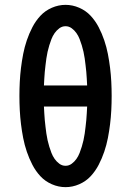

<svg xmlns="http://www.w3.org/2000/svg" viewBox="-20 -763 540 791"><path d="M250 8Q221 8 193.5 -4Q166 -16 146.5 -37Q127 -58 113.5 -84Q100 -110 90.5 -138Q81 -166 75.5 -194.5Q70 -223 66.5 -251.5Q63 -280 61.5 -309Q60 -338 60 -368Q60 -397 61.5 -426Q63 -455 66.5 -483.5Q70 -512 75.5 -540.5Q81 -569 90.5 -597Q100 -625 113.5 -651Q127 -677 146.5 -698Q166 -719 193.5 -731Q221 -743 250 -743Q279 -743 306.5 -731Q334 -719 353.5 -698Q373 -677 386.5 -651Q400 -625 409.5 -597Q419 -569 424.5 -540.5Q430 -512 433.5 -483.5Q437 -455 438.5 -426Q440 -397 440 -368Q440 -338 438.5 -309Q437 -280 433.5 -251.5Q430 -223 424.5 -194.5Q419 -166 409.5 -138Q400 -110 386.5 -84Q373 -58 353.5 -37Q334 -16 306.5 -4Q279 8 250 8ZM339 -411Q338 -425 337.5 -439Q337 -453 335.5 -467Q334 -481 332.5 -494.5Q331 -508 329 -522Q327 -536 324 -549.5Q321 -563 317 -576Q313 -589 308 -602Q303 -615 295 -626.5Q287 -638 275.5 -646.5Q264 -655 250 -655Q236 -655 224.5 -646.5Q213 -638 205 -626.5Q197 -615 192 -602Q187 -589 183 -576Q179 -563 176 -549.5Q173 -536 171 -522Q169 -508 167.5 -494.5Q166 -481 164.5 -467Q163 -453 162.5 -439Q162 -425 161 -411ZM250 -80Q264 -80 275.5 -88.5Q287 -97 295 -108.5Q303 -120 308 -133Q313 -146 317 -159Q321 -172 324 -185.5Q327 -199 329 -213Q331 -227 332.5 -240.5Q334 -254 335.5 -268Q337 -282 337.5 -296Q338 -310 339 -324H161Q162 -310 162.5 -296Q163 -282 164.5 -268Q166 -254 167.5 -240.5Q169 -227 171 -213Q173 -199 176 -185.5Q179 -172 183 -159Q187 -146 192 -133Q197 -120 205 -108.5Q213 -97 224.5 -88.5Q236 -80 250 -80Z"/></svg>

Font: Iosevka SS18 Semibold
Style: Regular
Weight: 600
Monospace: yes
Designer: Belleve Invis
Foundry: Belleve Invis
Version: Version 25.1.1; ttfautohint (v1.8.4)